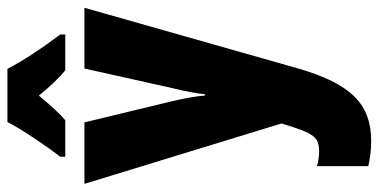

<svg xmlns="http://www.w3.org/2000/svg" viewBox="-278 -528 1046 531"><g transform="rotate(-90 245.5 -263.0)"><path d="M320 -766H173C156 -731 104 -654 77 -620V-606H178C195 -620 218 -645 246 -679C273 -646 296 -622 316 -606H415V-620C375 -673 343 -722 320 -766ZM2 -553 169 -8 166 2C141 83 131 96 91 96C78 96 64 94 51 90V232C72 237 95 240 121 240C221 240 279 186 322 35L489 -553H321L267 -311C257 -270 252 -242 250 -220H246C245 -243 238 -279 230 -313L172 -553Z"/></g></svg>

Font: Noto Sans Hebrew ExtraCondensed Black
Style: Regular
Weight: 900
Width: 2
Designer: Monotype Design Team
Foundry: Monotype Imaging Inc.
Version: Version 2.004